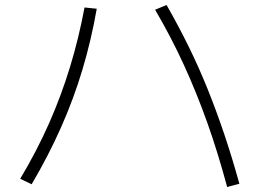

<svg xmlns="http://www.w3.org/2000/svg" viewBox="-20 -746 1040 770"><path d="M891 4Q854 -134 811.5 -253.5Q769 -373 718 -484.5Q667 -596 602 -707L648 -726Q696 -642 737 -558.5Q778 -475 813 -388Q848 -301 879.5 -207.5Q911 -114 940 -9ZM61 -29Q128 -141 177 -252Q226 -363 261 -478Q296 -593 319 -716L368 -711Q346 -585 310.5 -466.5Q275 -348 224.5 -234.5Q174 -121 107 -7Z"/></svg>

Font: M PLUS 2 Light
Style: Regular
Weight: 300
Designer: Coji Morishita
Foundry: UNDERFOREST DESIGN
Version: Version 1.001